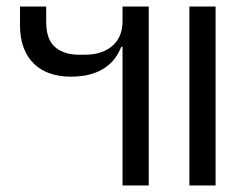

<svg xmlns="http://www.w3.org/2000/svg" viewBox="-20 -566 763 586"><path d="M354 -423H350Q343 -405 331.5 -389Q320 -373 301.5 -360Q283 -347 257 -339.5Q231 -332 195 -332Q162 -332 133.5 -341.5Q105 -351 84.5 -370.5Q64 -390 52.5 -419.5Q41 -449 41 -489V-546H121V-499Q121 -445 148.5 -422Q176 -399 220 -399H239Q292 -399 323 -426Q354 -453 354 -501V-546H434V0H354ZM558 -546H638V0H558Z"/></svg>

Font: IBM Plex Thai
Style: Regular
Weight: 400
Designer: Mike Abbink, Paul van der Laan, Pieter van Rosmalen, Ben Mitchell, Mark Frömberg
Foundry: Bold Monday
Version: Version 1.0